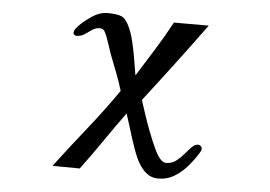

<svg xmlns="http://www.w3.org/2000/svg" viewBox="-48 -594 1096 779"><g transform="rotate(5 500.0 -204.5)"><path d="M788 -15Q788 -11 787 -8Q786 -5 784 -2Q767 27 743 55.5Q719 84 689 102.5Q659 121 622 121Q595 121 575.5 105.5Q556 90 542.5 66.5Q529 43 520 17.5Q511 -8 504 -29Q496 -55 488 -80.5Q480 -106 472 -131Q429 -72 387.5 -11.5Q346 49 302 108L191 107Q253 25 317 -55Q381 -135 440 -220Q429 -257 415 -293Q401 -329 387 -365Q380 -385 372 -410Q364 -435 355 -453Q348 -466 335 -466Q317 -466 302.5 -456Q288 -446 274 -436.5Q260 -427 241 -427Q238 -427 233.5 -430Q229 -433 229 -437Q229 -447 234.5 -454Q240 -461 246 -468Q268 -490 298 -510Q328 -530 360 -530Q397 -530 416 -522.5Q435 -515 451 -479Q462 -454 470 -420Q478 -386 483.5 -351.5Q489 -317 494 -289H495Q530 -345 565 -401Q600 -457 631 -515H773Q713 -433 652 -352Q591 -271 529 -191Q535 -173 546 -139Q557 -105 571.5 -67Q586 -29 600.5 2Q615 33 627 44Q632 49 637 52Q642 55 649 55Q672 55 689 42Q706 29 720 12.5Q734 -4 746.5 -17Q759 -30 772 -30Q778 -30 783 -25.5Q788 -21 788 -15Z"/></g></svg>

Font: Kaisei HarunoUmi
Style: Bold
Weight: 700
Designer: Font-Kai, 金井和夫
Foundry: KAZUO KANAI
Version: Version 5.003